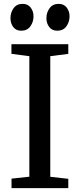

<svg xmlns="http://www.w3.org/2000/svg" viewBox="-20 -971 412 991"><path d="M131.5 -59V-681L39 -693V-743H332.5V-693L239.5 -681V-58.5L332.5 -48V0H39.5V-49ZM89 -812.5Q63 -812.5 48.5 -831.5Q34 -850.5 34 -877Q34 -906 50 -928.5Q66 -951 96.5 -951H97.5Q123.5 -951 138.2 -932Q153 -913 153 -887Q153 -858 136.8 -835.2Q120.5 -812.5 90 -812.5ZM275 -812.5Q249 -812.5 234.2 -831.5Q219.5 -850.5 219.5 -877Q219.5 -906 235.8 -928.5Q252 -951 282.5 -951H283.5Q309.5 -951 324.2 -932Q339 -913 339 -887Q339 -858 322.8 -835.2Q306.5 -812.5 276 -812.5Z"/></svg>

Font: Merriweather 20pt
Style: Regular
Weight: 400
Version: Version 2.100